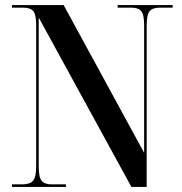

<svg xmlns="http://www.w3.org/2000/svg" viewBox="-20 -734 715 754"><path d="M27 0V-10H67Q97 -10 109.5 -24Q122 -38 122 -81V-636Q122 -677 110.5 -690.5Q99 -704 70 -704H27V-714H230L546 -134V-636Q546 -677 534.5 -690.5Q523 -704 495 -704H442V-714H658V-704H607Q579 -704 567.5 -690Q556 -676 556 -633V0H496L132 -665V-81Q132 -38 143.5 -24Q155 -10 183 -10H239V0Z"/></svg>

Font: Noto Serif Display Condensed SemiBold
Style: Regular
Weight: 600
Width: 3
Designer: Monotype Design Team
Foundry: Monotype Imaging Inc.
Version: Version 2.009